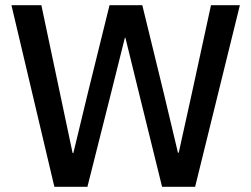

<svg xmlns="http://www.w3.org/2000/svg" viewBox="-20 -718 966 738"><path d="M316 0 407 -361 460 -573H462L514 -361L603 0H730L902 -698H791L718 -362L667 -131H664L609 -362L527 -698H401L318 -362L262 -130H259L210 -362L139 -698H24L189 0Z"/></svg>

Font: IBMKR Medm
Style: Regular
Weight: 500
Designer: Mike Abbink; Paul van der Laan; Pieter van Rosmalen; Wujin Sim; Chorong Kim; Dohee Lee;
Foundry: Sandoll Inc.
Version: Version 1.002